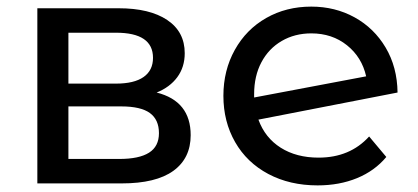

<svg xmlns="http://www.w3.org/2000/svg" viewBox="-20 -555 1266 581"><path d="M557 -146Q557 -76 504.5 -38Q452 0 348 0H93V-530H339Q433 -530 486 -494.5Q539 -459 539 -394Q539 -352 516.5 -321.5Q494 -291 454 -275Q557 -249 557 -146ZM187 -302H331Q386 -302 414.5 -322Q443 -342 443 -380Q443 -456 331 -456H187ZM461 -152Q461 -193 433.5 -213Q406 -233 347 -233H187V-74H341Q401 -74 431 -93Q461 -112 461 -152Z M1097 -142 1149 -80Q1114 -38 1060.5 -16Q1007 6 941 6Q857 6 792 -28.5Q727 -63 691.5 -125Q656 -187 656 -265Q656 -342 690.5 -404Q725 -466 785.5 -500.5Q846 -535 922 -535Q994 -535 1053 -502.5Q1112 -470 1147 -411Q1182 -352 1183 -275L762 -193Q782 -138 829.5 -108Q877 -78 944 -78Q1039 -78 1097 -142ZM749 -270V-260L1088 -324Q1075 -382 1030 -418Q985 -454 922 -454Q872 -454 832.5 -431Q793 -408 771 -366.5Q749 -325 749 -270Z"/></svg>

Font: Montserrat Alternates Medium
Style: Regular
Weight: 500
Designer: Julieta Ulanovsky
Foundry: Julieta Ulanovsky
Version: Version 7.200